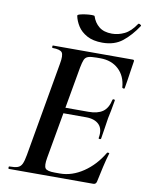

<svg xmlns="http://www.w3.org/2000/svg" viewBox="-89 -866 709 929"><g transform="rotate(10 265.5 -401.5)"><path d="M20 0Q17 0 17 -6Q17 -12 20 -12Q47 -12 61 -17Q75 -22 82 -37Q89 -52 94 -81L175 -544Q183 -587 173.5 -600Q164 -613 126 -613Q124 -613 124 -619Q124 -625 126 -625H519Q527 -625 525 -616Q522 -597 518 -571Q514 -545 510.5 -521Q507 -497 504 -482Q503 -478 497.5 -479.5Q492 -481 492 -483Q488 -539 453 -571.5Q418 -604 363 -604H345Q317 -604 303.5 -599.5Q290 -595 284.5 -582Q279 -569 274 -543L193 -85Q186 -45 195 -33Q204 -21 241 -21H267Q326 -21 381.5 -58.5Q437 -96 474 -159Q476 -162 481.5 -160.5Q487 -159 485 -157Q476 -128 467 -88.5Q458 -49 451 -15Q448 0 435 0ZM434 -222Q433 -218 427 -218.5Q421 -219 422 -223Q430 -267 408.5 -289Q387 -311 344 -311H187L191 -339H351Q396 -339 421 -356.5Q446 -374 455 -415Q456 -420 462 -419.5Q468 -419 467 -414Q462 -382 458 -363.5Q454 -345 450 -325Q446 -300 442.5 -275.5Q439 -251 434 -222ZM359 -680Q313 -680 283 -696.5Q253 -713 237.5 -737.5Q222 -762 217 -787Q216 -792 228.5 -795.5Q241 -799 257 -801Q273 -803 286 -803Q299 -803 300 -800Q310 -769 333.5 -750Q357 -731 397 -731Q428 -731 458 -745.5Q488 -760 514 -799Q517 -803 524 -799Q531 -795 529 -792Q496 -742 457 -711Q418 -680 359 -680Z"/></g></svg>

Font: Cormorant Garamond Light
Style: Italic
Weight: 300
Italic angle: -10°
Designer: Christian Thalmann (Catharsis Fonts)
Foundry: Catharsis Fonts
Version: Version 4.001